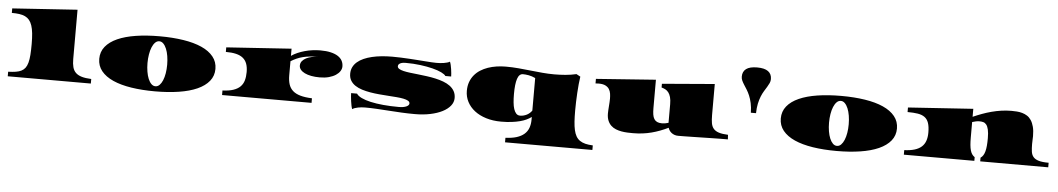

<svg xmlns="http://www.w3.org/2000/svg" viewBox="-44 -1224 10631 1930"><g transform="rotate(5 5271.5 -259.5)"><path d="M36.6 -45.9Q80.6 -47.4 113.3 -52.5Q146 -57.6 169.4 -69.6Q192.9 -81.5 208 -101.8Q223.1 -122.1 232.2 -154.8Q241.2 -187.5 244.6 -233.9Q248 -280.3 248 -343.8Q248 -405.8 243.2 -451.7Q238.3 -497.6 227.3 -530.3Q216.3 -563 199 -584Q181.6 -605 156.5 -616.9Q131.3 -628.9 97.9 -633.5Q64.5 -638.2 22 -638.2V-683.6L677.2 -727.5V-229.5Q677.2 -181.6 686.3 -147.9Q695.3 -114.3 717.8 -92.5Q740.2 -70.8 778.3 -59.6Q816.4 -48.3 875 -45.9V0H36.6Z M937.5 -255.4Q937.5 -326.2 979.7 -378.7Q1022 -431.2 1099.1 -465.6Q1176.3 -500 1284.2 -516.8Q1392.1 -533.7 1523.9 -533.7Q1655.3 -533.7 1763.4 -516.8Q1871.6 -500 1948.5 -465.6Q2025.4 -431.2 2067.6 -378.7Q2109.9 -326.2 2109.9 -255.4Q2109.9 -185.1 2067.6 -132.8Q2025.4 -80.6 1948.5 -46.1Q1871.6 -11.7 1763.4 5.1Q1655.3 22 1523.9 22Q1392.1 22 1284.2 5.1Q1176.3 -11.7 1099.1 -46.1Q1022 -80.6 979.7 -132.8Q937.5 -185.1 937.5 -255.4ZM1424.3 -255.4Q1424.3 -210 1431.2 -168.9Q1438 -127.9 1450.9 -96.9Q1463.9 -65.9 1482.2 -47.6Q1500.5 -29.3 1523.9 -29.3Q1546.9 -29.3 1565.2 -47.6Q1583.5 -65.9 1596.4 -96.9Q1609.4 -127.9 1616.2 -168.9Q1623 -210 1623 -255.4Q1623 -301.3 1616.2 -342.5Q1609.4 -383.8 1596.4 -415Q1583.5 -446.3 1565.2 -464.8Q1546.9 -483.4 1523.9 -483.4Q1500.5 -483.4 1482.2 -464.8Q1463.9 -446.3 1450.9 -415Q1438 -383.8 1431.2 -342.5Q1424.3 -301.3 1424.3 -255.4Z M2199.2 -45.9Q2264.6 -48.3 2308.1 -63Q2351.6 -77.6 2377.7 -103.5Q2403.8 -129.4 2414.6 -166.5Q2425.3 -203.6 2425.3 -251.5Q2425.3 -300.3 2412.6 -335.2Q2399.9 -370.1 2372.6 -392.3Q2345.2 -414.6 2302.5 -424.8Q2259.8 -435.1 2199.2 -435.1V-481L2854.5 -524.9V-452.6Q2881.8 -471.7 2916 -486.6Q2950.2 -501.5 2987.8 -512Q3025.4 -522.5 3065.4 -527.8Q3105.5 -533.2 3144.5 -533.2Q3205.1 -533.2 3249.3 -522.9Q3293.5 -512.7 3322.5 -493.9Q3351.6 -475.1 3365.5 -449Q3379.4 -422.9 3379.4 -391.1Q3379.4 -367.2 3364.7 -344.2Q3350.1 -321.3 3322.3 -303Q3294.4 -284.7 3253.7 -273.4Q3212.9 -262.2 3160.6 -262.2Q3113.3 -262.2 3075 -269.5Q3036.6 -276.9 3009.3 -290.3Q2981.9 -303.7 2967 -322.3Q2952.1 -340.8 2952.1 -363.3Q2952.1 -389.6 2968 -408.9Q2983.9 -428.2 3009 -440.7Q3034.2 -453.1 3064.9 -459.5Q3095.7 -465.8 3125.5 -466.3Q3080.6 -466.3 3043.7 -462.4Q3006.8 -458.5 2974.6 -450.4Q2942.4 -442.4 2913.1 -429.4Q2883.8 -416.5 2854.5 -398.4V-255.9Q2854.5 -203.6 2866.9 -165.3Q2879.4 -127 2908.2 -101.3Q2937 -75.7 2984.4 -62.3Q3031.7 -48.8 3102.1 -45.9V0H2199.2Z M3514.6 27.3Q3509.3 15.6 3504.6 -6.3Q3500 -28.3 3496.8 -52.2Q3493.7 -76.2 3491.7 -98.4Q3489.7 -120.6 3489.7 -132.3H3549.8Q3563 -110.4 3600.1 -92.3Q3637.2 -74.2 3693.4 -61.5Q3749.5 -48.8 3822.3 -42Q3895 -35.2 3979 -35.2Q4027.3 -35.2 4055.2 -47.9Q4083 -60.5 4083 -79.6Q4083 -96.2 4065.7 -106.2Q4048.3 -116.2 4018.6 -122.3Q3988.8 -128.4 3949.2 -131.6Q3909.7 -134.8 3865 -137.7Q3820.3 -140.6 3773.2 -144.8Q3726.1 -148.9 3681.4 -156.5Q3636.7 -164.1 3597.2 -176.5Q3557.6 -189 3527.8 -208.7Q3498 -228.5 3480.7 -257.1Q3463.4 -285.6 3463.4 -325.7Q3463.4 -362.8 3478 -392.6Q3492.7 -422.4 3519.5 -445.3Q3546.4 -468.3 3583.7 -484.9Q3621.1 -501.5 3666.3 -512.2Q3711.4 -522.9 3763.2 -528.1Q3814.9 -533.2 3870.1 -533.2Q3912.1 -533.2 3956.3 -531.5Q4000.5 -529.8 4043.9 -527.1Q4087.4 -524.4 4128.4 -521.5Q4169.4 -518.6 4205.1 -515.9Q4240.7 -513.2 4269.5 -511.5Q4298.3 -509.8 4316.9 -509.8Q4334.5 -509.8 4353.5 -511Q4372.6 -512.2 4390.9 -515.1Q4409.2 -518.1 4425 -522.5Q4440.9 -526.9 4452.1 -533.7Q4457.5 -522 4462.2 -502.2Q4466.8 -482.4 4470 -460.7Q4473.1 -439 4475.1 -418.9Q4477.1 -398.9 4477.1 -386.2H4418.5Q4408.7 -402.3 4373.3 -419.7Q4337.9 -437 4283.2 -450.9Q4228.5 -464.8 4158.4 -473.9Q4088.4 -482.9 4009.8 -482.9Q4001.5 -482.9 3988.5 -481.7Q3975.6 -480.5 3963.6 -476.3Q3951.7 -472.2 3942.9 -464.1Q3934.1 -456.1 3934.1 -442.9Q3934.1 -426.8 3950.7 -416.5Q3967.3 -406.2 3996.1 -399.4Q4024.9 -392.6 4063 -387.9Q4101.1 -383.3 4144 -378.7Q4187 -374 4232.4 -367.9Q4277.8 -361.8 4320.8 -352.3Q4363.8 -342.8 4401.9 -328.6Q4439.9 -314.5 4468.8 -293.2Q4497.6 -272 4514.2 -242.4Q4530.8 -212.9 4530.8 -173.3Q4530.8 -130.9 4502.2 -95.2Q4473.6 -59.6 4422.4 -33.4Q4371.1 -7.3 4300.8 7.3Q4230.5 22 4147 22Q4078.6 22 4012 18.6Q3945.3 15.1 3881.8 10.7Q3818.4 6.3 3758.3 2.9Q3698.2 -0.5 3643.6 -0.5Q3626.5 -0.5 3608.2 1Q3589.8 2.4 3572.8 5.9Q3555.7 9.3 3540.5 14.4Q3525.4 19.5 3514.6 27.3Z M4646.5 -256.8Q4646.5 -306.2 4660.9 -345.7Q4675.3 -385.3 4700.7 -416Q4726.1 -446.8 4761 -469Q4795.9 -491.2 4836.9 -505.4Q4877.9 -519.5 4923.6 -526.4Q4969.2 -533.2 5016.1 -533.2Q5082 -533.2 5144.5 -527.6Q5207 -522 5267.6 -515.4Q5328.1 -508.8 5387.9 -503.4Q5447.8 -498 5508.3 -498Q5564.5 -498 5619.9 -502.7Q5675.3 -507.3 5730 -520L5770.5 -498Q5765.1 -463.4 5761 -420.7Q5756.8 -377.9 5754.2 -332.5Q5751.5 -287.1 5750 -241Q5748.5 -194.8 5748.5 -153.3Q5748.5 -91.3 5751.7 -43Q5754.9 5.4 5763.2 42Q5771.5 78.6 5786.1 104Q5800.8 129.4 5824 145.5Q5847.2 161.6 5879.4 169.7Q5911.6 177.7 5955.6 179.7V225.6H5074.2V179.7Q5140.1 177.2 5186.5 162.6Q5232.9 147.9 5262.7 122.1Q5292.5 96.2 5306.2 59.1Q5319.8 22 5319.8 -25.9V-51.8Q5299.3 -36.1 5271.2 -22.7Q5243.2 -9.3 5206.1 0.5Q5168.9 10.3 5121.8 16.1Q5074.7 22 5016.1 22Q4932.6 22 4864.3 0.7Q4795.9 -20.5 4747.6 -58.1Q4699.2 -95.7 4672.9 -146.5Q4646.5 -197.3 4646.5 -256.8ZM5121.1 -266.1Q5121.1 -220.7 5124.8 -181.9Q5128.4 -143.1 5137.7 -115Q5147 -86.9 5162.1 -70.8Q5177.2 -54.7 5200.7 -54.7Q5219.7 -54.7 5237.3 -59.3Q5254.9 -64 5270.3 -72Q5285.6 -80.1 5298.3 -91.6Q5311 -103 5319.8 -116.2V-444.3Q5303.2 -452.6 5286.1 -458Q5269 -463.4 5252.7 -466.6Q5236.3 -469.7 5221.4 -470.9Q5206.5 -472.2 5194.3 -472.2Q5155.8 -472.2 5138.4 -419.7Q5121.1 -367.2 5121.1 -266.1Z M6079.1 -154.3Q6079.1 -169.4 6080.3 -188.7Q6081.5 -208 6083 -228.3Q6084.5 -248.5 6085.7 -268.1Q6086.9 -287.6 6086.9 -303.7Q6086.9 -328.6 6083.3 -353.8Q6079.6 -378.9 6066.9 -399.2Q6054.2 -419.4 6029.1 -432.1Q6003.9 -444.8 5961.4 -444.8Q5946.3 -444.8 5928.7 -443.4V-489.3L6530.3 -533.2V-246.6Q6530.3 -210 6534.4 -182.9Q6538.6 -155.8 6549.6 -137.9Q6560.5 -120.1 6579.6 -111.1Q6598.6 -102.1 6627.9 -102.1Q6643.6 -102.1 6660.4 -104.7Q6677.2 -107.4 6694.3 -112.8V-301.3Q6694.3 -343.8 6686.3 -372.1Q6678.2 -400.4 6664.6 -418.2Q6650.9 -436 6632.6 -445.6Q6614.3 -455.1 6593.8 -460.4V-498L7123.5 -542V-228.5Q7123.5 -180.7 7129.4 -147Q7135.3 -113.3 7153.8 -91.6Q7172.4 -69.8 7207.3 -58.6Q7242.2 -47.4 7300.3 -44.9L7303.2 1Q7270 1 7226.8 1.5Q7183.6 2 7136.5 2.9Q7089.4 3.9 7040.8 4.9Q6992.2 5.9 6947.5 6.8Q6902.8 7.8 6865.2 8.3Q6827.6 8.8 6802.7 8.8Q6781.2 8.8 6764.4 2.7Q6747.6 -3.4 6734.6 -13.4Q6721.7 -23.4 6713.1 -36.4Q6704.6 -49.3 6700.2 -63.5Q6658.7 -43.5 6617.4 -27.8Q6576.2 -12.2 6533 -1Q6489.7 10.3 6443.4 16.1Q6397 22 6345.7 22Q6319.8 22 6290 20.8Q6260.3 19.5 6230.7 14.4Q6201.2 9.3 6173.6 -1.7Q6146 -12.7 6125 -32.5Q6104 -52.2 6091.6 -81.8Q6079.1 -111.3 6079.1 -154.3Z M7509.8 -286.1Q7508.8 -340.8 7499.5 -382.8Q7490.2 -424.8 7476.6 -457Q7462.9 -489.3 7447.3 -514.2Q7431.6 -539.1 7418.2 -560.1Q7404.8 -581.1 7396 -600.1Q7387.2 -619.1 7387.2 -640.1Q7387.2 -691.4 7423.3 -718.3Q7459.5 -745.1 7534.2 -745.1Q7608.4 -745.1 7644.8 -718.3Q7681.2 -691.4 7681.2 -640.1Q7681.2 -619.1 7672.6 -600.1Q7664.1 -581.1 7651.1 -560.1Q7638.2 -539.1 7622.8 -514.2Q7607.4 -489.3 7594.2 -457Q7581.1 -424.8 7572 -382.8Q7563 -340.8 7562 -286.1Z M7814.5 -255.4Q7814.5 -326.2 7856.7 -378.7Q7898.9 -431.2 7976.1 -465.6Q8053.2 -500 8161.1 -516.8Q8269 -533.7 8400.9 -533.7Q8532.2 -533.7 8640.4 -516.8Q8748.5 -500 8825.4 -465.6Q8902.3 -431.2 8944.6 -378.7Q8986.8 -326.2 8986.8 -255.4Q8986.8 -185.1 8944.6 -132.8Q8902.3 -80.6 8825.4 -46.1Q8748.5 -11.7 8640.4 5.1Q8532.2 22 8400.9 22Q8269 22 8161.1 5.1Q8053.2 -11.7 7976.1 -46.1Q7898.9 -80.6 7856.7 -132.8Q7814.5 -185.1 7814.5 -255.4ZM8301.3 -255.4Q8301.3 -210 8308.1 -168.9Q8314.9 -127.9 8327.9 -96.9Q8340.8 -65.9 8359.1 -47.6Q8377.4 -29.3 8400.9 -29.3Q8423.8 -29.3 8442.1 -47.6Q8460.4 -65.9 8473.4 -96.9Q8486.3 -127.9 8493.2 -168.9Q8500 -210 8500 -255.4Q8500 -301.3 8493.2 -342.5Q8486.3 -383.8 8473.4 -415Q8460.4 -446.3 8442.1 -464.8Q8423.8 -483.4 8400.9 -483.4Q8377.4 -483.4 8359.1 -464.8Q8340.8 -446.3 8327.9 -415Q8314.9 -383.8 8308.1 -342.5Q8301.3 -301.3 8301.3 -255.4Z M9078.6 -45.9Q9139.6 -48.3 9182.6 -61.5Q9225.6 -74.7 9252.7 -99.1Q9279.8 -123.5 9292.2 -159.2Q9304.7 -194.8 9304.7 -242.7Q9304.7 -302.7 9292 -339.6Q9279.3 -376.5 9252 -396.5Q9224.6 -416.5 9181.9 -423.3Q9139.2 -430.2 9078.6 -430.2V-476.1L9733.9 -520V-439.5Q9777.8 -459 9824 -476.1Q9870.1 -493.2 9918.2 -505.9Q9966.3 -518.6 10016.1 -525.9Q10065.9 -533.2 10118.2 -533.2Q10145 -533.2 10172.9 -531.2Q10200.7 -529.3 10227.3 -521.7Q10253.9 -514.2 10277.3 -499.3Q10300.8 -484.4 10318.1 -458.3Q10335.4 -432.1 10345.7 -393.1Q10356 -354 10356 -298.8Q10356 -280.3 10354.7 -261Q10353.5 -241.7 10353.5 -218.8Q10353.5 -175.8 10357.9 -143.3Q10362.3 -110.8 10380.1 -89.4Q10397.9 -67.9 10434.6 -56.9Q10471.2 -45.9 10535.6 -45.9V0H9849.1V-37.1Q9864.7 -47.4 9875.5 -64.2Q9886.2 -81.1 9892.8 -105.5Q9899.4 -129.9 9902.3 -162.8Q9905.3 -195.8 9905.3 -238.3Q9905.3 -292.5 9897.7 -324.7Q9890.1 -356.9 9877 -373.8Q9863.8 -390.6 9845.9 -395.5Q9828.1 -400.4 9807.6 -400.4Q9790.5 -400.4 9771.7 -396.7Q9752.9 -393.1 9733.9 -386.7V-229.5Q9733.9 -187 9736.8 -155.5Q9739.7 -124 9746.3 -101.1Q9752.9 -78.1 9763.7 -62.7Q9774.4 -47.4 9790 -37.1V0H9078.6Z"/></g></svg>

Font: Asset
Style: Regular
Weight: 400
Designer: Riccardo De Franceschi
Foundry: Sorkin Type Co.
Version: Version 1.001